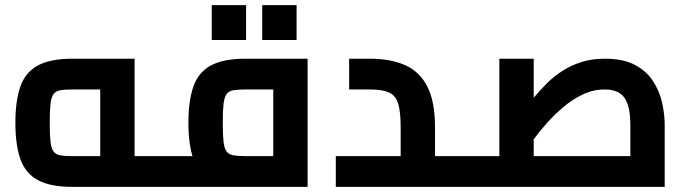

<svg xmlns="http://www.w3.org/2000/svg" viewBox="-20 -729 2683 749"><path d="M263 0Q176 0 127.5 -26.5Q79 -53 59.5 -108.5Q40 -164 40 -250Q40 -336 59.5 -391.5Q79 -447 127.5 -473.5Q176 -500 263 -500H505V0H371V-440L445 -380H263Q233 -380 215.5 -377Q198 -374 189 -362Q180 -350 177 -323.5Q174 -297 174 -250Q174 -203 177 -176.5Q180 -150 189 -138Q198 -126 215.5 -123Q233 -120 263 -120H623V0ZM623 0V-120Q635 -120 639 -104Q643 -88 643 -60Q643 -32 639 -16Q635 0 623 0Z M623 0V-120H1120L1046 -60V-440L1120 -380H938Q908 -380 890.5 -377Q873 -374 864 -362Q855 -350 852 -323.5Q849 -297 849 -250Q849 -203 852 -176.5Q855 -150 864 -138Q873 -126 890.5 -123Q908 -120 938 -120V0Q851 0 802.5 -26.5Q754 -53 734.5 -108.5Q715 -164 715 -250Q715 -336 734.5 -391.5Q754 -447 802.5 -473.5Q851 -500 938 -500H1180V0ZM623 0Q611 0 607 -16Q603 -32 603 -60Q603 -88 607 -104Q611 -120 623 -120ZM806 -573V-709H940V-573ZM1003 -573V-709H1137V-573Z M1677 0V-120H1796V0ZM1290 0V-120H1657L1543 -20V-232Q1543 -294 1533 -325.5Q1523 -357 1497 -368.5Q1471 -380 1423 -380H1342V-500H1423Q1503 -500 1560 -475Q1617 -450 1647 -391.5Q1677 -333 1677 -232V0ZM1796 0V-120Q1808 -120 1812 -104Q1816 -88 1816 -60Q1816 -32 1812 -16Q1808 0 1796 0Z M1796 0V-120H2573L2439 0V-241Q2439 -292 2428.5 -322.5Q2418 -353 2396 -366.5Q2374 -380 2340 -380Q2295 -380 2254.5 -361Q2214 -342 2178.5 -312Q2143 -282 2114 -249.5Q2085 -217 2065 -189.5Q2045 -162 2034 -148L2011 -285Q2036 -316 2061.5 -347Q2087 -378 2115 -405.5Q2143 -433 2176.5 -454Q2210 -475 2250 -487.5Q2290 -500 2340 -500Q2411 -500 2456.5 -476Q2502 -452 2527.5 -412.5Q2553 -373 2563 -328Q2573 -283 2573 -241V0ZM1928 -120V-500H2062V-120ZM1796 0Q1784 0 1780 -16Q1776 -32 1776 -60Q1776 -88 1780 -104Q1784 -120 1796 -120Z"/></svg>

Font: Titillium Web
Style: Bold
Weight: 700
Designer: Mohamed Gaber, Accademia di Belle Arti di Urbino
Foundry: Kief Type Foundry, Accademia di Belle Arti di Urbino
Version: Version 3.000